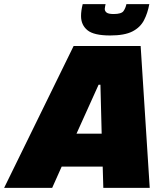

<svg xmlns="http://www.w3.org/2000/svg" viewBox="-79 -911 796 931"><path d="M-59 0 278 -688H603L647 0H422L419 -103H220L174 0ZM292 -263H414L408 -500H399ZM455 -739Q376 -739 345 -764.5Q314 -790 314 -833Q314 -847 316 -861Q318 -875 322 -891H433Q432 -885 430.5 -879Q429 -873 429 -868Q429 -857 438 -850Q447 -843 472 -843Q510 -843 520 -857.5Q530 -872 534 -891H645Q637 -847 619 -812.5Q601 -778 563 -758.5Q525 -739 455 -739Z"/></svg>

Font: Saira Black
Style: Italic
Weight: 900
Italic angle: -12°
Designer: Hector Gatti with collaboration of the Omnibus-Type team
Foundry: Omnibus-Type
Version: Version 1.100; ttfautohint (v1.8.3)